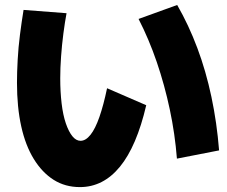

<svg xmlns="http://www.w3.org/2000/svg" viewBox="-20 -758 920 779"><path d="M48.9 -422.2Q48.9 -464.4 51.7 -515Q54.4 -565.6 61.1 -617.8Q67.8 -670 75.6 -717.8L250 -704.4Q243.3 -668.9 237.2 -622.2Q231.1 -575.6 227.8 -528.9Q224.4 -482.2 224.4 -440Q224.4 -385.6 230 -338.3Q235.6 -291.1 247.2 -257.2Q258.9 -223.3 273.9 -205Q288.9 -186.7 306.7 -186.7Q327.8 -186.7 347.2 -211.1Q366.7 -235.6 383.3 -283.3Q400 -331.1 414.4 -400L573.3 -331.1Q534.4 -164.4 466.7 -81.7Q398.9 1.1 304.4 1.1Q244.4 1.1 197.8 -28.3Q151.1 -57.8 117.2 -112.8Q83.3 -167.8 66.1 -245.6Q48.9 -323.3 48.9 -422.2ZM697.8 -114.4Q690 -214.4 668.9 -313.9Q647.8 -413.3 616.1 -506.1Q584.4 -598.9 542.2 -681.1L698.9 -737.8Q745.6 -656.7 780.6 -563.3Q815.6 -470 837.8 -365Q860 -260 868.9 -147.8Z"/></svg>

Font: Paperlogy 9 Black
Style: Regular
Weight: 900
Designer: redesigned by Lee Juim, glyphs from Gmarket Sans & Montserrat
Foundry: PT&
Version: Version 1.001